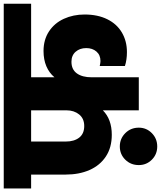

<svg xmlns="http://www.w3.org/2000/svg" viewBox="51 -846 881 1052"><g transform="rotate(-90 492.0 -319.5)"><path d="M595 -590V-462Q619 -491 655.5 -506.5Q692 -522 739 -522Q801 -522 846.5 -492Q892 -462 915.5 -410.5Q939 -359 939 -297Q939 -225 913 -172.5Q887 -120 840 -92.5Q793 -65 733 -65Q691 -65 657 -76V-214Q675 -210 684 -210Q717 -210 736 -232Q755 -254 755 -288Q755 -323 735 -346Q715 -369 680 -369Q638 -369 616.5 -339.5Q595 -310 595 -258V0H414V-197Q365 -148 280 -148Q210 -148 161 -180.5Q112 -213 87 -270Q62 -327 62 -400V-590H-14V-740H998V-590ZM414 -590H243V-400Q243 -354 264.5 -326.5Q286 -299 328 -299Q369 -299 391.5 -327Q414 -355 414 -396ZM319 0Q319 42 289 71.5Q259 101 216 101Q173 101 143.5 71.5Q114 42 114 0Q114 -44 143.5 -74Q173 -104 216 -104Q259 -104 289 -74Q319 -44 319 0Z"/></g></svg>

Font: DVN-Poppins ExtBd
Style: Regular
Weight: 800
Designer: Ninad Kale (Devanagari), Jonny Pinhorn (Latin)
Foundry: Indian Type Foundry
Version: 4.004